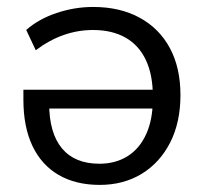

<svg xmlns="http://www.w3.org/2000/svg" viewBox="-20 -515 582 544"><path d="M262.5 8.9Q194.8 8.9 146.2 -19.3Q97.6 -47.5 71.9 -101.6Q46.3 -155.8 46.3 -232.2V-260.8H430.1V-207.4H99.8L119.3 -221.8Q119.3 -138.1 155.6 -94.6Q191.9 -51.1 261.6 -51.1Q307.6 -51.1 341.7 -72.6Q375.7 -94 394.4 -135.4Q413.1 -176.7 413.1 -235.6V-242.1Q413.1 -302.9 393.4 -344.7Q373.8 -386.6 335.8 -408.3Q297.8 -430 243.4 -430Q200.8 -430 160.6 -415.9Q120.3 -401.9 81.3 -372.7L54.3 -430.1Q89.5 -461.2 140.4 -478.2Q191.3 -495.3 243.8 -495.3Q320 -495.3 375.8 -464.8Q431.6 -434.3 461.4 -378.6Q491.3 -322.9 491.3 -245.5Q491.3 -168.5 462.2 -111.2Q433 -54 381.5 -22.5Q329.9 8.9 262.5 8.9Z"/></svg>

Font: Nunito Sans 12pt ExtraLight
Style: Regular
Weight: 200
Designer: Vernon Adams
Foundry: Vernon Adams
Version: Version 3.101;gftools[0.9.27]